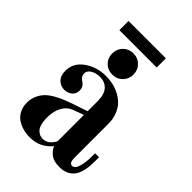

<svg xmlns="http://www.w3.org/2000/svg" viewBox="-219 -836 946 946"><g transform="rotate(45 254.0 -363.0)"><path d="M277.8 -254.9 225.1 -235.8Q192.4 -223.6 175.3 -193.1Q158.2 -162.6 158.2 -117.2Q158.2 -89.8 164.1 -70.8Q169.9 -51.8 179.7 -43.2Q189.5 -34.7 198.2 -31.2Q207 -27.8 216.8 -27.8Q255.4 -27.8 277.8 -71.8ZM478 -160.2V-134.8Q478 -61 456.1 -27.8Q430.2 12.2 373 12.2Q335.9 12.2 315.2 -2.2Q294.4 -16.6 282.2 -42Q237.8 12.2 167 12.2Q142.6 12.2 120.4 6.1Q98.1 0 78.9 -12.5Q59.6 -24.9 47.9 -47.4Q36.1 -69.8 36.1 -99.1Q36.1 -126 46.4 -148.7Q56.6 -171.4 71.8 -186.8Q86.9 -202.1 111.1 -216.1Q135.3 -230 155.5 -238Q175.8 -246.1 204.1 -255.9L277.8 -280.8V-349.1Q277.8 -398.9 256.6 -421.4Q235.4 -443.8 202.1 -443.8Q174.8 -443.8 154.3 -431.9Q133.8 -419.9 133.8 -399.9Q133.8 -389.6 138.4 -382.3Q143.1 -375 149.7 -370.4Q156.2 -365.7 162.6 -360.6Q168.9 -355.5 173.6 -346.9Q178.2 -338.4 178.2 -326.2Q178.2 -300.3 160.9 -287.1Q143.6 -273.9 121.1 -273.9Q95.7 -273.9 77.4 -292Q59.1 -310.1 59.1 -344.2Q59.1 -398.9 107.4 -433.3Q155.8 -467.8 220.2 -467.8Q243.7 -467.8 266.6 -462.9Q289.6 -458 313 -446.3Q336.4 -434.6 354 -417Q371.6 -399.4 382.8 -371.6Q394 -343.8 394 -309.1V-71.8Q394 -36.1 414.1 -36.1Q432.1 -36.1 441.2 -65.9Q450.2 -95.7 450.2 -134.8V-160.2ZM235.8 -642.1Q267.6 -642.1 288.8 -620.8Q310.1 -599.6 310.1 -567.9Q310.1 -536.6 288.8 -515.4Q267.6 -494.1 235.8 -494.1Q204.1 -494.1 183.1 -515.1Q162.1 -536.1 162.1 -567.9Q162.1 -599.6 183.3 -620.8Q204.6 -642.1 235.8 -642.1ZM106 -673.8V-737.8H366.2V-673.8Z"/></g></svg>

Font: Flanker Steampunk
Style: Bold
Weight: 700
Designer: Alexey Kryukov, Leonardo Di Lena
Foundry: Alexey Kryukov, Leonardo Di Lena
Version: 1.210